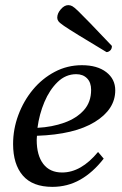

<svg xmlns="http://www.w3.org/2000/svg" viewBox="-20 -716 477 748"><path d="M184 12Q107 12 69 -32Q31 -76 31 -155Q31 -213 51.5 -268Q72 -323 108 -366.5Q144 -410 193 -436Q242 -462 299 -462Q359 -462 394 -435Q429 -408 429 -364Q429 -290 349.5 -241Q270 -192 124 -187Q123 -179 123 -171Q123 -111 148.5 -77.5Q174 -44 222 -44Q296 -44 362 -124L384 -98Q342 -44 292.5 -16Q243 12 184 12ZM277 -427Q236 -427 204.5 -396.5Q173 -366 153 -318.5Q133 -271 126 -218Q183 -221 230.5 -238Q278 -255 306.5 -286.5Q335 -318 335 -366Q335 -395 319 -411Q303 -427 277 -427ZM395 -513Q325 -555 286 -579Q247 -603 229.5 -615Q212 -627 207.5 -633.5Q203 -640 203 -647Q203 -664 217 -680Q231 -696 246 -696Q254 -696 261.5 -692Q269 -688 284.5 -673Q300 -658 331 -626Q362 -594 416 -537Q416 -525 409 -519Q402 -513 395 -513Z"/></svg>

Font: Petrona Medium
Style: Italic
Weight: 500
Italic angle: -9°
Designer: Ringo R. Seeber
Foundry: Ringo R. Seeber
Version: Version 2.001; ttfautohint (v1.8.3)